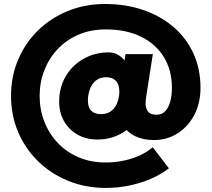

<svg xmlns="http://www.w3.org/2000/svg" viewBox="-20 -755 1040 944"><path d="M497.1 -735.4Q397.5 -735.4 313 -700.7Q228.6 -666.1 166 -604.5Q103.4 -542.9 68.8 -460.6Q34.2 -378.4 34.2 -283.2Q34.2 -188 69.2 -105.8Q104.3 -23.5 167.5 38.1Q230.7 99.7 315.5 134.3Q400.4 168.9 500 168.9Q557 168.9 613.2 157.7Q669.3 146.5 719.9 124.9Q770.5 103.3 810.4 72.5L730.8 -31.1Q703.1 -6.9 665.9 9.8Q628.6 26.5 586.2 35.2Q543.8 43.9 500 43.9Q425.4 43.9 365.3 17.9Q305.3 -8.1 262.7 -53.7Q220.1 -99.3 197.5 -158.3Q174.8 -217.4 174.8 -283.2Q174.8 -349.2 197.5 -408.2Q220.1 -467.1 262.7 -512.7Q305.3 -558.3 365.3 -584.3Q425.4 -610.4 500 -610.4Q599.6 -610.4 672.7 -574.9Q745.7 -539.5 785.4 -474.8Q825.2 -410.2 825.2 -322.3H965.8Q965.8 -417.5 930.3 -493.8Q894.8 -570.2 831.1 -624Q767.3 -677.8 682 -706.6Q596.7 -735.4 497.1 -735.4ZM502.4 -375.3Q533.3 -375.3 550 -357.5Q566.7 -339.7 566.7 -304.6Q566.7 -299.6 566.4 -294.2Q566.1 -288.9 565.1 -283.2Q560.4 -252.8 548.3 -233Q536.1 -213.2 517.9 -203.5Q499.7 -193.8 476.3 -193.8Q445.4 -193.8 428.8 -210.3Q412.2 -226.7 412.2 -261.8Q412.2 -267.1 412.6 -272.4Q413.1 -277.7 413.8 -283.2Q418.4 -313.8 430.2 -334.2Q442 -354.7 460.5 -365Q479 -375.3 502.4 -375.3ZM514.1 -497.4Q453 -497.4 401.5 -471.5Q349.9 -445.7 315.9 -399.5Q281.9 -353.2 273.1 -292.2Q272 -284.1 271.5 -273.1Q271 -262.2 271 -254.6Q271 -201.2 294.8 -159.3Q318.7 -117.5 360.9 -93.3Q403.2 -69 458.8 -69Q519.8 -69 570.6 -95.5Q621.4 -121.9 655.2 -170.2Q689.1 -218.6 699.3 -283.2L731.4 -488.7H596.8L592.3 -457.9Q587 -464.7 576.8 -474Q566.6 -483.2 551.2 -490.3Q535.8 -497.4 514.1 -497.4ZM736.4 -66.4Q802.1 -66.4 854 -99.9Q906 -133.3 935.9 -191.2Q965.8 -249 965.8 -322.3H825.2Q825.2 -286.6 817.3 -256.6Q809.4 -226.6 792.8 -208.7Q776.2 -190.9 750.2 -190.9Q718 -190.9 706.8 -207.7Q695.7 -224.5 695.7 -245.5Q695.7 -253.8 696.9 -264.5Q698.1 -275.2 699.3 -283.2H565.1Q563 -266.9 562 -255.5Q560.9 -244 560.9 -232.1Q560.9 -177 583.9 -140Q606.8 -103 646.6 -84.7Q686.3 -66.4 736.4 -66.4Z"/></svg>

Font: Giphurs SC
Style: Regular
Weight: 400
Version: Version 0.920